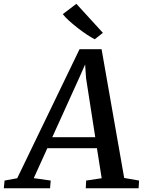

<svg xmlns="http://www.w3.org/2000/svg" viewBox="-88 -1012 768 1032"><path d="M-67.5 0 -63.5 -41.5 4.5 -54 339.5 -747.5H458L579.5 -55.5L659.5 -41.5L657 0H373L375 -41.5L458.5 -54L433 -215.5H166.5L93.5 -54.5L184.5 -41.5L181 0ZM193 -274.5H424L374.5 -592.5L369.5 -665.5L339.5 -597.5ZM421.5 -801Q404 -809.5 379.8 -825.5Q355.5 -841.5 330.2 -861.2Q305 -881 283.2 -900.5Q261.5 -920 249.5 -936L322.5 -991.5L465 -835.5Z"/></svg>

Font: Merriweather Light 18pt Medium
Style: Italic
Weight: 500
Italic angle: -7.8°
Version: Version 2.101